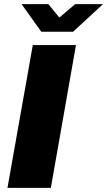

<svg xmlns="http://www.w3.org/2000/svg" viewBox="-20 -905 516 925"><path d="M16 0 138 -688H346L225 0ZM476 -885 332 -752H179L84 -885H213L287 -795H236L342 -885Z"/></svg>

Font: Archivo SemiCondensed Black
Style: Italic
Weight: 900
Width: 4
Italic angle: -10°
Designer: Hector Gatti
Foundry: Omnibus-Type
Version: Version 2.001